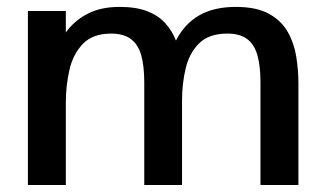

<svg xmlns="http://www.w3.org/2000/svg" viewBox="-20 -531 931 551"><path d="M60.1 0V-499.5H168.9V-438Q194.3 -472.7 232.2 -491.9Q270 -511.2 323.2 -511.2Q370.6 -511.2 402.6 -498.8Q434.6 -486.3 454.3 -464.4Q474.1 -442.4 484.9 -414.6Q509.3 -462.4 551.5 -486.8Q593.8 -511.2 656.7 -511.2Q715.8 -511.2 751.7 -491.5Q787.6 -471.7 805.9 -439.2Q824.2 -406.7 830.3 -367.9Q836.4 -329.1 836.4 -291.5V0H727.5V-293.9Q727.5 -342.3 718.5 -373.3Q709.5 -404.3 688.7 -419.4Q668 -434.6 632.8 -434.6Q579.6 -434.6 551.5 -406.7Q523.4 -378.9 512.9 -335Q502.4 -291 502.4 -242.7V0H394V-293.9Q394 -342.3 385 -373.3Q376 -404.3 355 -419.4Q334 -434.6 298.8 -434.6Q246.6 -434.6 218.3 -405.5Q189.9 -376.5 179.4 -331.1Q168.9 -285.6 168.9 -236.8V0Z"/></svg>

Font: Pontano Sans
Style: Bold
Weight: 700
Designer: Vernon Adams
Foundry: Vernon Adams
Version: Version 2.001